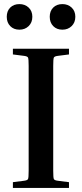

<svg xmlns="http://www.w3.org/2000/svg" viewBox="-20 -918 400 938"><path d="M43 -652V-680H317V-652L262 -645Q246 -643 243 -636.5Q240 -630 240 -596V-84Q240 -50 243 -43.5Q246 -37 262 -35L317 -28V0H43V-28L98 -35Q114 -37 117 -43.5Q120 -50 120 -84V-596Q120 -630 117 -636.5Q114 -643 98 -645ZM75 -773Q47 -773 30 -790.5Q13 -808 13 -836Q13 -864 30 -881Q47 -898 75 -898Q102 -898 120 -881Q138 -864 138 -836Q138 -808 120 -790.5Q102 -773 75 -773ZM285 -773Q257 -773 240 -790.5Q223 -808 223 -836Q223 -864 240 -881Q257 -898 285 -898Q312 -898 330 -881Q348 -864 348 -836Q348 -808 330 -790.5Q312 -773 285 -773Z"/></svg>

Font: Inria Serif
Style: Bold
Weight: 700
Designer: Black Foundry Team
Foundry: Black Foundry
Version: Version 1.000; ttfautohint (v1.8.3)